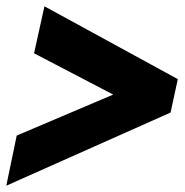

<svg xmlns="http://www.w3.org/2000/svg" viewBox="-30 -629 586 609"><path d="M23 -199 329 -329 78 -460 111 -609 534 -378 511 -272 -10 -40Z"/></svg>

Font: Prompt Semibold
Style: Italic
Weight: 600
Italic angle: -12°
Designer: Katatrad Team
Foundry: CadsonDemak
Version: Version 1.000